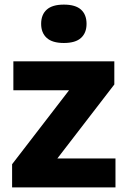

<svg xmlns="http://www.w3.org/2000/svg" viewBox="-20 -813 546 833"><path d="M32.5 0V-100.5L302 -450.5V-421.5H38V-547H476V-446.5L206.5 -96.5V-125.5H481V0ZM257 -626.5Q207 -626.5 182.8 -648.5Q158.5 -670.5 158.5 -709.5Q158.5 -749.5 182.8 -771.2Q207 -793 257 -793Q307.5 -793 331.5 -771.2Q355.5 -749.5 355.5 -709.5Q355.5 -670.5 331.5 -648.5Q307.5 -626.5 257 -626.5Z"/></svg>

Font: Encode Sans Condensed Thin
Style: Bold
Weight: 700
Version: Version 3.002